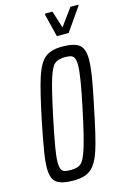

<svg xmlns="http://www.w3.org/2000/svg" viewBox="-134 -951 673 1021"><g transform="rotate(-15 203.0 -440.5)"><path d="M19 -91Q19 -129 28.5 -186.5Q38 -244 58 -343Q91 -502 113.5 -571.5Q136 -641 168.5 -668.5Q201 -696 264 -696Q330 -696 357.5 -674.5Q385 -653 385 -596Q385 -557 375.5 -497.5Q366 -438 346 -345Q314 -186 292 -117Q270 -48 237 -20Q204 8 141 8Q74 8 46.5 -13Q19 -34 19 -91ZM283 -344Q321 -520 321 -578Q321 -605 315 -617.5Q309 -630 297.5 -634Q286 -638 265 -638Q227 -638 207.5 -622Q188 -606 169.5 -546.5Q151 -487 121 -344Q100 -243 91 -190Q82 -137 82 -109Q82 -82 88 -69.5Q94 -57 106 -53.5Q118 -50 141 -50Q178 -50 196.5 -66Q215 -82 234 -142Q253 -202 283 -344ZM252 -757 221 -882 223 -889H263L293 -794L362 -889H406L404 -882L317 -757Z"/></g></svg>

Font: Saira Ultra Condensed
Style: Italic
Weight: 400
Width: 1
Italic angle: -12°
Designer: Hector Gatti with collaboration of the Omnibus-Type team
Foundry: Omnibus-Type
Version: Version 1.001; ttfautohint (v1.8)